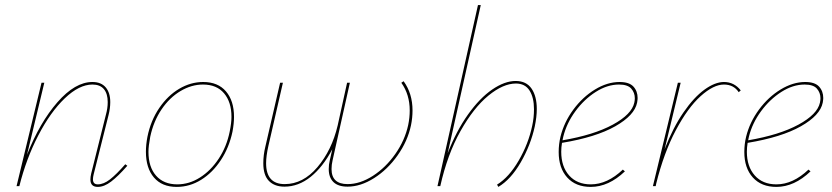

<svg xmlns="http://www.w3.org/2000/svg" viewBox="-20 -731 3268 754"><path d="M480 -80Q444 -39 416.5 -18Q389 3 364 3Q335 3 335 -26Q335 -36 338 -49L396 -281Q403 -306 403 -330Q403 -363 388 -381Q373 -399 343 -399Q291 -399 234.5 -345Q178 -291 130.5 -199.5Q83 -108 56 0H45L143 -406H154L86 -123Q136 -250 205.5 -329.5Q275 -409 343 -409Q377 -409 395 -388Q413 -367 413 -330Q413 -305 406 -278L348 -47Q345 -35 345 -27Q345 -7 364 -7Q387 -7 412 -26.5Q437 -46 472 -86Z M553 -135Q553 -163 559 -194Q572 -258 605.5 -307Q639 -356 684 -382.5Q729 -409 778 -409Q836 -409 867.5 -372Q899 -335 899 -272Q899 -246 893 -214Q880 -152 847.5 -102.5Q815 -53 770 -25Q725 3 674 3Q616 3 584.5 -34Q553 -71 553 -135ZM882 -214Q889 -249 889 -272Q889 -330 860 -364.5Q831 -399 777 -399Q732 -399 689 -373.5Q646 -348 614.5 -301.5Q583 -255 570 -194Q563 -157 563 -135Q563 -75 593 -41Q623 -7 676 -7Q723 -7 765.5 -34Q808 -61 839 -108Q870 -155 882 -214Z M1600 -297Q1600 -268 1594 -239Q1581 -177 1541.5 -121Q1502 -65 1449 -31.5Q1396 2 1345 2Q1308 2 1289.5 -16Q1271 -34 1271 -67Q1271 -85 1275 -101L1285 -145Q1248 -75 1200 -36.5Q1152 2 1097 2Q1058 2 1036 -20.5Q1014 -43 1014 -90Q1014 -122 1022 -155L1080 -406H1091L1034 -158Q1025 -118 1025 -90Q1025 -8 1098 -8Q1170 -8 1226.5 -74.5Q1283 -141 1306 -238L1343 -406H1354L1286 -101Q1282 -84 1282 -67Q1282 -8 1345 -8Q1394 -8 1444.5 -40.5Q1495 -73 1532.5 -126.5Q1570 -180 1583 -240Q1589 -269 1589 -297Q1589 -360 1556 -406L1565 -412Q1600 -364 1600 -297Z M2088 -303Q2088 -272 2080 -234Q2064 -161 2025 -93.5Q1986 -26 1937 3L1932 -6Q1979 -35 2017 -100.5Q2055 -166 2070 -237Q2077 -269 2077 -302Q2077 -348 2059.5 -375.5Q2042 -403 2006 -403Q1956 -403 1898 -355.5Q1840 -308 1788.5 -216.5Q1737 -125 1709 0H1698L1857 -711H1868L1738 -129Q1772 -217 1818 -281.5Q1864 -346 1913 -379.5Q1962 -413 2005 -413Q2047 -413 2067.5 -383Q2088 -353 2088 -303Z M2484 -346Q2484 -340 2482 -328Q2472 -278 2396 -235Q2320 -192 2187 -170Q2184 -152 2184 -135Q2184 -77 2215 -42Q2246 -7 2300 -7Q2365 -7 2426 -65L2434 -58Q2370 3 2300 3Q2241 3 2207.5 -34Q2174 -71 2174 -134Q2174 -165 2181 -194Q2195 -251 2231.5 -300.5Q2268 -350 2316.5 -379.5Q2365 -409 2413 -409Q2451 -409 2467.5 -391Q2484 -373 2484 -346ZM2473 -345Q2473 -367 2459 -383Q2445 -399 2411 -399Q2365 -399 2319.5 -370Q2274 -341 2239.5 -294Q2205 -247 2192 -194L2189 -180Q2312 -201 2386.5 -241.5Q2461 -282 2471 -328Q2473 -338 2473 -345Z M2889 -376 2881 -369Q2861 -399 2823 -399Q2782 -399 2731.5 -353.5Q2681 -308 2634 -219.5Q2587 -131 2557 -10L2555 0H2544L2642 -406H2653L2590 -145Q2623 -230 2664 -289.5Q2705 -349 2746.5 -379Q2788 -409 2823 -409Q2863 -409 2889 -376Z M3213 -346Q3213 -340 3211 -328Q3201 -278 3125 -235Q3049 -192 2916 -170Q2913 -152 2913 -135Q2913 -77 2944 -42Q2975 -7 3029 -7Q3094 -7 3155 -65L3163 -58Q3099 3 3029 3Q2970 3 2936.5 -34Q2903 -71 2903 -134Q2903 -165 2910 -194Q2924 -251 2960.5 -300.5Q2997 -350 3045.5 -379.5Q3094 -409 3142 -409Q3180 -409 3196.5 -391Q3213 -373 3213 -346ZM3202 -345Q3202 -367 3188 -383Q3174 -399 3140 -399Q3094 -399 3048.5 -370Q3003 -341 2968.5 -294Q2934 -247 2921 -194L2918 -180Q3041 -201 3115.5 -241.5Q3190 -282 3200 -328Q3202 -338 3202 -345Z"/></svg>

Font: Ysabeau Hairline
Style: Italic
Weight: 100
Italic angle: -12°
Designer: Christian Thalmann (Catharsis Fonts)
Version: Version 0.003